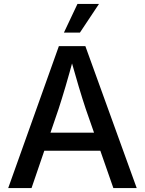

<svg xmlns="http://www.w3.org/2000/svg" viewBox="-20 -964 743 984"><path d="M22 0 281.7 -727.5H417.5L680.7 0H561L419.4 -405.8Q402.8 -455.6 383.1 -521.5Q363.3 -587.4 336.9 -681.2H360.8Q335.4 -586.9 315.7 -520.3Q295.9 -453.6 280.3 -405.8L141.6 0ZM163.6 -191.4V-284.2H539.6V-191.4ZM307.6 -796.9 377 -943.8H487.3L389.6 -796.9Z"/></svg>

Font: Inter 17pt Medium
Style: Regular
Weight: 500
Version: Version 4.001;git-66647c0bb